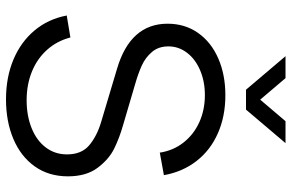

<svg xmlns="http://www.w3.org/2000/svg" viewBox="-190 -790 995 656"><g transform="rotate(90 308.0 -462.5)"><path d="M287 -805 172.5 -940H247.5L321 -853.5L394.5 -940H469.5L355 -805ZM33.5 -192.5 108.5 -205Q120.5 -159 150.8 -125.2Q181 -91.5 225.2 -73.5Q269.5 -55.5 323 -55.5Q376 -55.5 418.2 -72.5Q460.5 -89.5 484.2 -120.8Q508 -152 508 -193.5Q508 -243 477 -269.2Q446 -295.5 397.5 -310L215 -364.5Q61.5 -410 61.5 -537Q61.5 -596.5 93 -641.2Q124.5 -686 180 -710.2Q235.5 -734.5 306 -734.5Q377.5 -734.5 435.2 -709.2Q493 -684 530.2 -636.5Q567.5 -589 579 -524.5L502 -510.5Q495 -556.5 467.5 -591.5Q440 -626.5 398 -645.5Q356 -664.5 305.5 -664.5Q258.5 -664.5 220.5 -648.2Q182.5 -632 160.8 -603.5Q139 -575 139 -540Q139 -506 158 -483.8Q177 -461.5 203.8 -449.2Q230.5 -437 267 -426.5L408 -385Q452 -372.5 488.5 -354.5Q525 -336.5 554 -297.8Q583 -259 583 -196.5Q583 -131 549 -83.2Q515 -35.5 455.2 -10.2Q395.5 15 320 15Q245 15 184.5 -10.2Q124 -35.5 84.8 -82.2Q45.5 -129 33.5 -192.5Z"/></g></svg>

Font: CCSD_manrope
Style: Regular
Weight: 400
Designer: Mikhail Sharanda
Foundry: Mikhail Sharanda
Version: Version 4.503